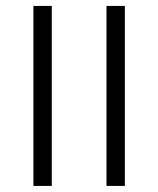

<svg xmlns="http://www.w3.org/2000/svg" viewBox="-20 -612 521 632"><path d="M90 -258V-592.5H150.5V-258ZM90 0V-333.5H150.5V0ZM330.5 -258V-592.5H391V-258ZM330.5 0V-333.5H391V0Z"/></svg>

Font: Anek Gujarati Medium Light
Style: Regular
Weight: 300
Version: Version 1.003